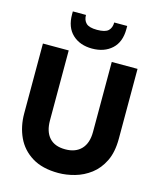

<svg xmlns="http://www.w3.org/2000/svg" viewBox="-135 -1022 934 1129"><g transform="rotate(15 332.0 -458.0)"><path d="M329 12Q231 12 168 -27Q105 -66 75 -131Q45 -196 45 -275V-700H202V-274Q202 -206 235 -169.5Q268 -133 332 -133Q395 -133 429.5 -169.5Q464 -206 464 -274V-700H621V-275Q621 -193 594 -138Q567 -83 523.5 -50Q480 -17 428.5 -2.5Q377 12 329 12ZM331 -746Q257 -746 211.5 -788.5Q166 -831 166 -910V-928H246Q246 -896 264.5 -878Q283 -860 331 -860Q381 -860 399.5 -878Q418 -896 418 -928H497V-909Q497 -830 451 -788Q405 -746 331 -746Z"/></g></svg>

Font: Rethink Sans ExtraBold
Style: Regular
Weight: 800
Designer: The Rethink Sans project authors (Hans Thiessen). DM Sans designed by Colophon Foundry.
Foundry: Rethink Communications LLC
Version: Version 1.001